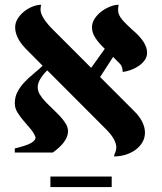

<svg xmlns="http://www.w3.org/2000/svg" viewBox="-20 -637 675 798"><path d="M538.1 -174.8Q561.5 -151.4 572 -128.9Q582.5 -106.4 582.5 -85.9Q582.5 -64 572 -45.9Q561.5 -27.8 543.7 -14.6Q525.9 -1.5 502.4 5.9Q479 13.2 453.6 13.2Q455.1 6.3 459.2 -3.7Q463.4 -13.7 463.4 -23.4Q463.4 -56.2 423.8 -96.7L176.3 -344.7Q136.7 -305.2 136.7 -274.4Q136.7 -258.8 146 -243.7Q155.3 -228.5 169.4 -213.6Q183.6 -198.7 199.7 -183.6Q215.8 -168.5 230 -153.3Q244.1 -138.2 253.4 -122.8Q262.7 -107.4 262.7 -91.3Q262.7 -48.3 199.2 -2.9H41.5V-20Q89.8 -31.7 108.9 -42.5Q127.9 -53.2 127.9 -66.4Q121.1 -84.5 106.9 -101.3Q92.8 -118.2 78.1 -135Q63.5 -151.9 52.5 -169.7Q41.5 -187.5 41.5 -208Q41.5 -234.9 53.2 -256.3Q64.9 -277.8 82.3 -296.1Q99.6 -314.5 119.9 -330.8Q140.1 -347.2 157.2 -363.8L88.4 -433.1Q64.9 -457 54 -479.7Q43 -502.4 43 -523.4Q43 -542.5 53.5 -559.3Q64 -576.2 80.1 -589.1Q96.2 -602.1 115.2 -609.6Q134.3 -617.2 151.4 -617.2Q149.9 -613.3 149.2 -607.9Q148.4 -602.5 148.4 -598.1Q148.4 -564.9 201.7 -512.2L358.9 -355L415.5 -434.1Q392.1 -456.1 377.2 -478.3Q362.3 -500.5 362.3 -523.4Q362.3 -542.5 373.5 -559.6Q384.8 -576.7 401.6 -589.4Q418.5 -602.1 437.7 -609.6Q457 -617.2 473.1 -617.2Q472.2 -611.3 471.4 -606Q470.7 -600.6 470.7 -596.2Q470.7 -585 475.1 -575.2Q479.5 -565.4 487.3 -555.9Q495.1 -546.4 505.6 -536.4Q516.1 -526.4 528.3 -514.6Q591.3 -462.4 591.3 -418.5Q591.3 -400.4 581.1 -386.5Q570.8 -372.6 555.7 -362.3Q540.5 -352.1 522.9 -345.9Q505.4 -339.8 490.2 -337.9Q489.3 -350.6 486.8 -357.9Q484.4 -365.2 479.5 -370.8Q474.6 -376.5 467.5 -382.8Q460.4 -389.2 450.2 -400.4L396 -316.9ZM444.3 140.6H189.5V96.7H444.3Z"/></svg>

Font: Cardo
Style: Bold
Weight: 700
Designer: David J. Perry
Foundry: David J. Perry
Version: Version 1.0011